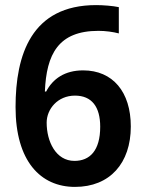

<svg xmlns="http://www.w3.org/2000/svg" viewBox="-20 -815 569 753"><path d="M41 -395C41 -183 139 -82 274 -82C411 -82 493 -175 493 -319C493 -455 422 -539 306 -539C234 -539 187 -506 161 -456H156C162 -603 209 -694 366 -694C394 -694 423 -690 446 -684V-787C423 -792 384 -795 357 -795C103 -795 41 -600 41 -395ZM272 -184C199 -184 163 -260 163 -334C163 -387 206 -440 274 -440C340 -440 373 -396 373 -318C373 -224 332 -184 272 -184Z"/></svg>

Font: Noto Sans Kannada UI SemiCondensed SemiBold
Style: Regular
Weight: 600
Width: 4
Designer: Jelle Bosma - Monotype Design Team
Foundry: Monotype Imaging Inc.
Version: Version 2.006